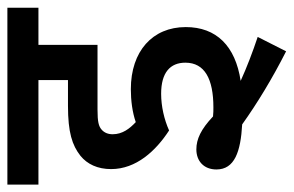

<svg xmlns="http://www.w3.org/2000/svg" viewBox="-154 -508 776 507"><g transform="rotate(-90 233.5 -254.0)"><path d="M240 -216C296 -216 322 -192 322 -152C322 -101 279 -78 204 -78C197 -78 189 -78 180 -79C146 -111 120 -123 93 -123C62 -123 40 -103 40 -70C40 -22 87 -6 159 -2C215 38 281 78 352 114L390 39C351 26 309 10 274 -6C366 -20 416 -70 416 -151C416 -239 352 -296 252 -296C222 -296 191 -292 165 -283C148 -299 133 -318 133 -344C133 -356 137 -366 145 -373C154 -381 166 -384 198 -384H369V-540H467V-622H0V-540H276V-462H208C138 -462 104 -451 76 -429C54 -411 41 -384 41 -348C41 -282 89 -230 143 -195C172 -208 207 -216 240 -216Z"/></g></svg>

Font: Noto Sans SemiCondensed Medium
Style: Regular
Weight: 500
Width: 4
Designer: Monotype Design Team
Foundry: Monotype Imaging Inc.
Version: Version 2.013